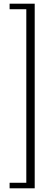

<svg xmlns="http://www.w3.org/2000/svg" viewBox="-20 -820 262 1040"><path d="M168 200V-800H32V-770H122.5V170H32V200Z"/></svg>

Font: Big Shoulders Stencil Display Light
Style: Regular
Weight: 300
Designer: Patric King
Foundry: XO Type Co
Version: Version 1.000